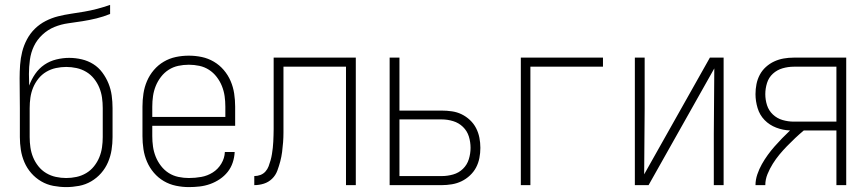

<svg xmlns="http://www.w3.org/2000/svg" viewBox="-20 -755 3540 783"><path d="M250 8Q224 8 197.5 3Q171 -2 148 -15.5Q125 -29 107.5 -49Q90 -69 79.5 -93.5Q69 -118 65 -144Q61 -170 61 -196V-314Q61 -345 60.5 -375.5Q60 -406 60 -436Q60 -463 62 -490.5Q64 -518 70.5 -544Q77 -570 90 -594.5Q103 -619 122.5 -638Q142 -657 166.5 -669.5Q191 -682 217 -688.5Q243 -695 270 -699Q297 -703 323.5 -707.5Q350 -712 376.5 -719Q403 -726 429 -735V-698Q402 -687 373.5 -680Q345 -673 316 -668.5Q287 -664 258 -660Q229 -656 202 -645Q175 -634 153 -613.5Q131 -593 118.5 -567Q106 -541 102 -511.5Q98 -482 98 -453Q98 -441 98.5 -429.5Q99 -418 99 -406Q108 -431 123.5 -453.5Q139 -476 161 -491Q183 -506 209.5 -512.5Q236 -519 262 -519Q288 -519 313.5 -513Q339 -507 360.5 -493.5Q382 -480 397.5 -459Q413 -438 422.5 -414.5Q432 -391 435.5 -365.5Q439 -340 439 -314V-196Q439 -170 435 -144Q431 -118 420.5 -93.5Q410 -69 392.5 -49Q375 -29 352 -15.5Q329 -2 302.5 3Q276 8 250 8ZM250 -29Q271 -29 292 -33.5Q313 -38 331.5 -49Q350 -60 363.5 -77Q377 -94 385 -113.5Q393 -133 396 -154Q399 -175 399 -196V-314Q399 -336 396 -357Q393 -378 385 -397.5Q377 -417 363.5 -434Q350 -451 331.5 -462Q313 -473 292 -477.5Q271 -482 250 -482Q229 -482 208 -477.5Q187 -473 168.5 -462Q150 -451 136.5 -434Q123 -417 115 -397.5Q107 -378 104 -357Q101 -336 101 -314V-196Q101 -175 104 -154Q107 -133 115 -113.5Q123 -94 136.5 -77Q150 -60 168.5 -49Q187 -38 208 -33.5Q229 -29 250 -29Z M750 8Q724 8 697.5 2.5Q671 -3 648 -16.5Q625 -30 607.5 -50.5Q590 -71 579.5 -95.5Q569 -120 565 -146.5Q561 -173 561 -200V-320Q561 -347 565 -373.5Q569 -400 579.5 -424.5Q590 -449 607.5 -469.5Q625 -490 648 -503.5Q671 -517 697 -522.5Q723 -528 750 -528Q777 -528 803 -522.5Q829 -517 852 -503.5Q875 -490 892.5 -469.5Q910 -449 920.5 -424.5Q931 -400 935 -373.5Q939 -347 939 -320V-242H601V-200Q601 -178 604 -157Q607 -136 615 -116Q623 -96 636.5 -78.5Q650 -61 668 -49.5Q686 -38 707.5 -33.5Q729 -29 750 -29Q776 -29 801 -33.5Q826 -38 847.5 -51.5Q869 -65 882.5 -87.5Q896 -110 897 -135H937Q936 -113 929 -92Q922 -71 908.5 -54Q895 -37 876.5 -24.5Q858 -12 837 -4.5Q816 3 794 5.5Q772 8 750 8ZM601 -278H899V-320Q899 -342 896 -363Q893 -384 885 -404Q877 -424 863.5 -441.5Q850 -459 832 -470.5Q814 -482 793 -486.5Q772 -491 750 -491Q728 -491 707 -486.5Q686 -482 668 -470.5Q650 -459 636.5 -441.5Q623 -424 615 -404Q607 -384 604 -363Q601 -342 601 -320Z M1017 0V-37Q1030 -37 1042 -41.5Q1054 -46 1062.5 -55.5Q1071 -65 1075.5 -77Q1080 -89 1083.5 -101.5Q1087 -114 1089 -126.5Q1091 -139 1092.5 -152Q1094 -165 1094.5 -177.5Q1095 -190 1095.5 -203Q1096 -216 1096 -228.5Q1096 -241 1096 -254V-520H1431V0H1391V-483H1136V-254Q1136 -234 1136 -214.5Q1136 -195 1134.5 -175Q1133 -155 1130.5 -135.5Q1128 -116 1123 -97Q1118 -78 1111 -59Q1104 -40 1089.5 -26Q1075 -12 1056 -6Q1037 0 1017 0Z M1569 0V-520H1609V-304H1782Q1802 -304 1823 -301Q1844 -298 1862.5 -289Q1881 -280 1896.5 -265.5Q1912 -251 1921.5 -232.5Q1931 -214 1935 -193.5Q1939 -173 1939 -152Q1939 -131 1935 -110.5Q1931 -90 1921.5 -72Q1912 -54 1896.5 -39.5Q1881 -25 1862.5 -16Q1844 -7 1823 -3.5Q1802 0 1782 0ZM1609 -37H1782Q1805 -37 1828 -43.5Q1851 -50 1868 -66.5Q1885 -83 1892 -106Q1899 -129 1899 -152Q1899 -176 1892 -198.5Q1885 -221 1868 -237.5Q1851 -254 1828 -261Q1805 -268 1782 -268H1609Z M2104 0V-520H2439V-483H2143V0Z M2569 0V-520H2609V-312Q2609 -245 2608 -178Q2607 -111 2607 -44L2875 -520H2931V0H2891V-208Q2891 -275 2892 -342Q2893 -409 2893 -476L2625 0Z M3061 0Q3061 -22 3068.5 -44Q3076 -66 3087 -85.5Q3098 -105 3111 -123Q3124 -141 3139 -158Q3154 -175 3169.5 -191Q3185 -207 3202 -223Q3173 -224 3145.5 -234.5Q3118 -245 3098 -265.5Q3078 -286 3069.5 -314.5Q3061 -343 3061 -371Q3061 -392 3065 -412Q3069 -432 3078.5 -450Q3088 -468 3103.5 -482Q3119 -496 3137.5 -504.5Q3156 -513 3176 -516.5Q3196 -520 3217 -520H3431V0H3391V-223H3258Q3240 -208 3223 -192Q3206 -176 3189.5 -159Q3173 -142 3158.5 -124.5Q3144 -107 3131.5 -87Q3119 -67 3110 -45Q3101 -23 3101 0ZM3217 -259H3391V-483H3217Q3194 -483 3171.5 -476.5Q3149 -470 3132 -454.5Q3115 -439 3108 -416.5Q3101 -394 3101 -371Q3101 -348 3108 -326Q3115 -304 3132 -288Q3149 -272 3171.5 -265.5Q3194 -259 3217 -259Z"/></svg>

Font: Iosevka Term Curly Extralight
Style: Regular
Weight: 200
Designer: Belleve Invis
Foundry: Belleve Invis
Version: Version 32.3.0